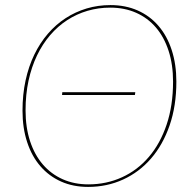

<svg xmlns="http://www.w3.org/2000/svg" viewBox="-20 -728 769 755"><path d="M225 -365.5H512L510.5 -354.5H224ZM673.5 -407Q673.5 -311.5 647 -235Q620.5 -158.5 574 -104.8Q527.5 -51 464 -22Q400.5 7 326.5 7Q267.5 7 220 -14.2Q172.5 -35.5 138.8 -74.5Q105 -113.5 86.8 -169Q68.5 -224.5 68.5 -293Q68.5 -356 80.5 -411.5Q92.5 -467 114.8 -513Q137 -559 168.2 -595.2Q199.5 -631.5 238 -656.5Q276.5 -681.5 321 -694.8Q365.5 -708 414.5 -708Q473.5 -708 521.5 -686.8Q569.5 -665.5 603.2 -626.2Q637 -587 655.2 -531.2Q673.5 -475.5 673.5 -407ZM660.5 -407Q660.5 -474 643 -528Q625.5 -582 593.2 -619.8Q561 -657.5 515.2 -677.8Q469.5 -698 413.5 -698Q367 -698 324.2 -685.5Q281.5 -673 244.5 -649Q207.5 -625 177.2 -589.8Q147 -554.5 125.5 -509.8Q104 -465 92.2 -410.8Q80.5 -356.5 80.5 -294Q80.5 -227 98.2 -173Q116 -119 148.5 -81.2Q181 -43.5 226.5 -23.2Q272 -3 327.5 -3Q398.5 -3 459.5 -30.8Q520.5 -58.5 565.2 -110.8Q610 -163 635.2 -238Q660.5 -313 660.5 -407Z"/></svg>

Font: Lato Hairline
Style: Italic
Weight: 100
Italic angle: -7°
Designer: Lukasz Dziedzic
Foundry: tyPoland Lukasz Dziedzic
Version: Version 2.007; 2014-02-27